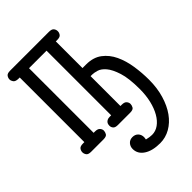

<svg xmlns="http://www.w3.org/2000/svg" viewBox="-251 -703 1023 1023"><g transform="rotate(-45 261.0 -191.5)"><path d="M-3 -31Q-3 -42 4 -52Q11 -62 32 -62H43V-549H31Q11 -550 4 -560Q-3 -570 -3 -580Q-3 -591 4 -601Q11 -611 32 -611H325Q346 -611 353.5 -601.5Q361 -592 361 -580Q361 -569 354 -559Q347 -549 326 -549H315V-348H342Q396 -348 431 -321.5Q466 -295 486 -252.5Q506 -210 514 -157.5Q522 -105 522 -53Q522 9 506.5 61Q491 113 464.5 150Q438 187 402 207.5Q366 228 325 228Q267 228 233 205.5Q199 183 199 146Q199 127 211 113.5Q223 100 243 100Q263 100 275 112.5Q287 125 287 145Q287 150 285 160Q309 166 326 166Q353 166 376 149.5Q399 133 416 103.5Q433 74 442.5 34Q452 -6 452 -53Q452 -134 437 -181Q422 -228 402 -251.5Q382 -275 361 -281Q340 -287 327 -287H315V-62H325Q345 -62 353 -52.5Q361 -43 361 -32Q361 -22 355 -11Q349 0 326 0H234Q214 0 206.5 -9Q199 -18 199 -29Q199 -33 200 -38.5Q201 -44 204.5 -49Q208 -54 215 -58Q222 -62 234 -62H245V-549H113V-62H123Q143 -62 151.5 -52.5Q160 -43 160 -32Q160 -22 154 -11Q148 0 125 0H32Q11 0 4 -10Q-3 -20 -3 -31Z"/></g></svg>

Font: CMU Typewriter Custom
Style: Regular
Weight: 500
Monospace: yes
Version: Version 0.7.0